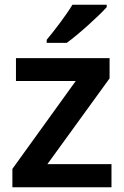

<svg xmlns="http://www.w3.org/2000/svg" viewBox="-20 -786 521 806"><path d="M428 -756V-766H284C257 -721 207 -656 176 -619V-606H260C309 -641 395 -719 428 -756ZM448 0V-97H179L440 -457V-542H47V-446H298L32 -77V0Z"/></svg>

Font: Noto Sans Bamum SemiBold
Style: Regular
Weight: 600
Designer: Monotype Design Team
Foundry: Monotype Imaging Inc.
Version: Version 2.002